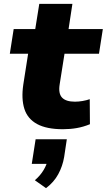

<svg xmlns="http://www.w3.org/2000/svg" viewBox="-20 -660 554 997"><path d="M307 11Q222 11 172.5 -16Q123 -43 106.5 -95Q90 -147 101 -221L126 -381H31L51 -509H163L184 -640H356L336 -509H514L494 -381H315L290 -223Q282 -175 302 -153.5Q322 -132 369 -132Q388 -132 408.5 -135.5Q429 -139 446 -145L447 -15Q413 -1 378.5 5Q344 11 307 11ZM219 317 161 276Q190 251 207 222Q224 193 227 170L258 191H145L165 63H327L313 156Q305 203 282.5 244.5Q260 286 219 317Z"/></svg>

Font: Nunito Sans 6pt Black
Style: Italic
Weight: 900
Italic angle: -9°
Version: Version 3.101;gftools[0.9.27]